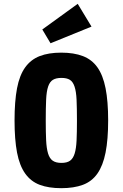

<svg xmlns="http://www.w3.org/2000/svg" viewBox="-20 -973 642 1003"><path d="M56 -344Q56 -244 69 -176Q82 -108 111.5 -66.5Q141 -25 187.5 -7.5Q234 10 300 10Q366 10 413 -7.5Q460 -25 489 -66.5Q518 -108 531.5 -176Q545 -244 545 -344Q545 -444 531.5 -512Q518 -580 489 -621Q460 -662 413 -680Q366 -698 300 -698Q234 -698 187.5 -680Q141 -662 111.5 -621Q82 -580 69 -512Q56 -444 56 -344ZM219 -343Q219 -409 221 -452.5Q223 -496 231.5 -521Q240 -546 256.5 -556Q273 -566 301 -566Q329 -566 345 -556Q361 -546 369.5 -520.5Q378 -495 380 -452Q382 -409 382 -342Q382 -281 380 -239Q378 -197 370 -171Q362 -145 346 -133.5Q330 -122 301 -122Q272 -122 255.5 -133.5Q239 -145 231 -171.5Q223 -198 221 -240Q219 -282 219 -343ZM244 -747 458 -834 386 -953 201 -819Z"/></svg>

Font: Secuela Black
Style: Regular
Weight: 900
Designer: Fernando Haro
Foundry: deFharo
Version: Version 1.704